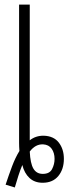

<svg xmlns="http://www.w3.org/2000/svg" viewBox="-20 -785 316 835"><path d="M44.4 30.3 4.4 18.1Q18.1 -23.4 32.5 -61.8Q46.9 -100.1 64.5 -128.4Q63 -147.5 63 -164.1V-765.1H109.4V-174.8Q135.3 -195.3 170.4 -194.8Q213.9 -193.4 235.8 -164.8Q257.8 -136.2 257.8 -94.2Q257.8 -48.8 233.6 -19.5Q209.5 9.8 165.5 9.8Q130.4 9.8 108.2 -11Q85.9 -31.7 77.1 -67.4Q68.4 -46.9 60.1 -21.2Q51.8 4.4 44.4 30.3ZM166 -28.8Q195.8 -28.8 206.5 -49.8Q217.3 -70.8 217.3 -93.8Q217.3 -120.1 204.8 -137.9Q192.4 -155.8 167.5 -157.2Q134.3 -158.7 109.4 -126Q111.8 -74.7 125.2 -51.8Q138.7 -28.8 166 -28.8Z"/></svg>

Font: Open Sans Condensed Light
Style: Regular
Weight: 300
Width: 3
Designer: Monotype Design Team
Foundry: Monotype Imaging Inc.
Version: Version 3.003; ttfautohint (v1.8.4)